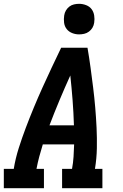

<svg xmlns="http://www.w3.org/2000/svg" viewBox="-24 -985 644 1005"><path d="M-4 0V-101H48Q57 -156 74 -209.5Q91 -263 111 -316Q131 -369 153 -422Q175 -475 198.5 -527Q222 -579 246.5 -631Q271 -683 296 -735H434Q443 -683 450 -631Q457 -579 463.5 -527Q470 -475 474.5 -422Q479 -369 481.5 -316Q484 -263 483 -209Q482 -155 473 -101H512V0H301V-101H353Q359 -133 361 -165Q363 -197 364 -229H200Q190 -197 181.5 -165Q173 -133 167 -101H206V0ZM235 -329H363Q361 -395 356 -460Q351 -525 344 -590Q315 -526 287.5 -460.5Q260 -395 235 -329ZM390 -805Q371 -805 353.5 -812Q336 -819 325 -833Q314 -847 311.5 -866Q309 -885 312 -904Q314 -918 321 -930Q328 -942 339 -950.5Q350 -959 363.5 -962Q377 -965 390 -965Q409 -965 427 -958Q445 -951 455.5 -937Q466 -923 469 -904Q472 -885 469 -866Q467 -852 460 -840Q453 -828 441.5 -819.5Q430 -811 416.5 -808Q403 -805 390 -805Z"/></svg>

Font: Iosevka Curly Slab ExObl
Style: Bold
Weight: 700
Width: 7
Italic angle: -9°
Monospace: yes
Designer: Belleve Invis
Foundry: Belleve Invis
Version: Version 11.0.0; ttfautohint (v1.8.3)